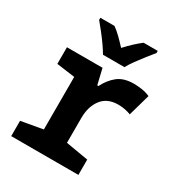

<svg xmlns="http://www.w3.org/2000/svg" viewBox="-181 -883 925 1000"><g transform="rotate(30 281.5 -383.0)"><path d="M36 0V-92L166 -115V-431L56 -446V-546H270L292 -453H299Q322 -499 357.5 -527.5Q393 -556 454 -556Q474 -556 500 -552.5Q526 -549 551 -538L514 -407Q499 -413 479.5 -417Q460 -421 438 -421Q372 -421 338.5 -377Q305 -333 305 -264V-115L440 -92V0ZM238 -606Q226 -627 207 -654Q188 -681 167 -707.5Q146 -734 130 -753V-766H215Q236 -751 257.5 -730Q279 -709 302 -684Q326 -710 347 -729.5Q368 -749 390 -766H475V-753Q459 -734 438.5 -708Q418 -682 398.5 -655Q379 -628 367 -606Z"/></g></svg>

Font: Noto Sans Mono SemiCondensed
Style: Bold
Weight: 700
Width: 4
Designer: Monotype Design Team
Foundry: Monotype Imaging Inc.
Version: Version 2.014